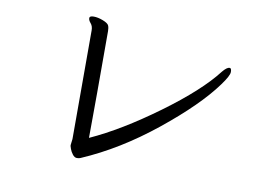

<svg xmlns="http://www.w3.org/2000/svg" viewBox="-68 -730 1136 814"><g transform="rotate(10 500.0 -323.5)"><path d="M272 -73 275 -98V-566Q275 -584 265.5 -595Q256 -606 256 -615V-616Q256 -625 274 -625Q292 -625 314 -616.5Q336 -608 340 -598.5Q344 -589 344 -575V-311Q344 -253 343.5 -201Q343 -149 343 -115Q473 -174 626.5 -286.5Q780 -399 849 -489Q867 -511 879 -511Q887 -511 887 -494.5Q887 -478 856 -436Q784 -337 632.5 -215Q481 -93 323 -25Q317 -22 307 -22Q297 -22 288.5 -33Q280 -44 276 -55.5Q272 -67 272 -68Z"/></g></svg>

Font: LXGW WenKai Lite
Style: Regular
Weight: 400
Designer: LXGW / Fontworks Inc.
Foundry: LXGW / Fontworks Inc.
Version: Version 1.511; March 25, 2025